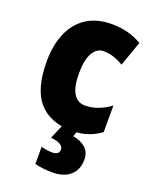

<svg xmlns="http://www.w3.org/2000/svg" viewBox="-149 -644 763 965"><g transform="rotate(20 232.5 -161.5)"><path d="M273 10Q157 10 96 -58.5Q35 -127 35 -274Q35 -361 62.5 -426Q90 -491 144.5 -527Q199 -563 280 -563Q327 -563 366.5 -552.5Q406 -542 441 -521L394 -388Q367 -404 341 -412.5Q315 -421 288 -421Q251 -421 229.5 -383.5Q208 -346 208 -274Q208 -202 229.5 -167Q251 -132 291 -132Q360 -132 426 -181V-39Q394 -15 356.5 -2.5Q319 10 273 10ZM382 125Q382 178 348 209Q314 240 252 240Q224 240 200.5 237Q177 234 158 229V137Q175 142 189.5 144Q204 146 216 146Q254 146 254 118Q254 85 187 78L220 0H301L289 33Q328 39 355 61.5Q382 84 382 125Z"/></g></svg>

Font: Noto Sans Lao UI Cond Blk
Style: Regular
Weight: 900
Width: 3
Designer: Monotype Design Team
Foundry: Monotype Imaging Inc.
Version: Version 2.000; ttfautohint (v1.8.4.7-5d5b)